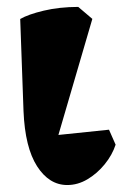

<svg xmlns="http://www.w3.org/2000/svg" viewBox="-20 -517 352 551"><path d="M173 14Q121 14 86.4 -39.9Q51.8 -93.8 47.5 -197.8L38 -462.5Q61 -475.8 105.5 -486.4Q150 -497 204.5 -497.2L245 -462.8L138 -96.8L97.2 -124.5L292.8 -144.8L311.8 -101.8Q302 -72 280.4 -45.5Q258.8 -19 231 -2.5Q203.2 14 173 14Z"/></svg>

Font: Eczar
Style: Regular
Weight: 400
Designer: Vaibhav Singh
Foundry: Rosetta Type Foundry
Version: Version 2.000